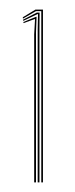

<svg xmlns="http://www.w3.org/2000/svg" viewBox="-20 -820 157 400"><path d="M66 -440V-796.8H55L27.8 -781.2L27.5 -784L53.8 -800H69.5V-440ZM51.2 -440V-748.5L53 -780.2H52L29 -771.8L28.8 -774.2L55 -785H56.2L55 -753V-440ZM58.5 -440V-757.5L59.2 -790.5H58L28.5 -776.5L28 -779L56.8 -793.8H62.5L62.2 -762V-440Z"/></svg>

Font: Big Shoulders Inline Display SC Thin
Style: Regular
Weight: 100
Designer: Patric King
Foundry: XO Type Co
Version: Version 2.002